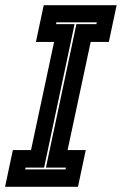

<svg xmlns="http://www.w3.org/2000/svg" viewBox="-44 -720 470 740"><path d="M-24.5 0 5.5 -141.5H75.5L164.5 -558.5H94.5L124.5 -700H405.5L375.5 -558.5H305.5L216.5 -141.5H286.5L256.5 0ZM53 -67H208.5L210 -74H133L250.5 -627H327.5L329 -634H173.5L172 -627H243.5L126 -74H54.5Z"/></svg>

Font: Tourney Condensed ExtraBold
Style: Italic
Weight: 800
Width: 3
Italic angle: -12°
Designer: Tyler Finck
Foundry: Etcetera Type Co
Version: Version 1.010; ttfautohint (v1.8.3)